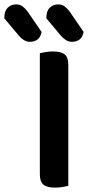

<svg xmlns="http://www.w3.org/2000/svg" viewBox="-105 -850 409 877"><path d="M147 7Q109 7 93 -7Q77 -21 77 -54V-607Q86 -609 103 -612Q120 -615 137 -615Q173 -615 190 -602Q207 -589 207 -554V-1Q198 1 181.5 4Q165 7 147 7ZM-85 -766V-771Q-85 -800 -69.5 -815Q-54 -830 -31 -830Q-14 -830 -1.5 -820.5Q11 -811 22 -796L85 -704Q80 -679 65.5 -669Q51 -659 32 -659Q17 -659 4 -667Q-9 -675 -18 -686ZM107 -766V-771Q107 -800 122.5 -815Q138 -830 161 -830Q178 -830 190.5 -820.5Q203 -811 214 -796L277 -704Q272 -679 257.5 -669Q243 -659 224 -659Q208 -659 196 -667Q184 -675 174 -686Z"/></svg>

Font: Baloo Tammudu 2 SemiBold
Style: Regular
Weight: 600
Designer: Maithili Shingre, Omkar Shende and Ek Type
Foundry: Ek Type
Version: Version 1.640;hotconv 1.0.111;makeotfexe 2.5.65597; ttfautoh